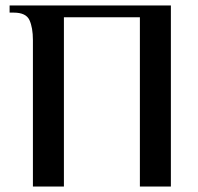

<svg xmlns="http://www.w3.org/2000/svg" viewBox="-20 -680 722 700"><path d="M100 0V-534Q100 -579 87.5 -606.5Q75 -634 30 -634H15V-660H603V0H490V-617H213V0Z"/></svg>

Font: El Messiri SemiBold
Style: Regular
Weight: 600
Designer: Mohamed Gaber
Foundry: Kief Type Foundry
Version: Version 2.020; ttfautohint (v1.8.3)